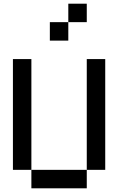

<svg xmlns="http://www.w3.org/2000/svg" viewBox="-20 -1020 640 1040"><path d="M450 0H150V-100H50V-700H150V-100H450V-700H550V-100H450ZM250 -800V-900H350V-1000H450V-900H350V-800Z"/></svg>

Font: Matrix Sans
Style: Regular
Weight: 400
Designer: Brad Neil
Version: Version 1.100